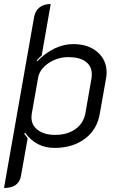

<svg xmlns="http://www.w3.org/2000/svg" viewBox="-28 -729 588 958"><path d="M142 -643Q147 -674 168.5 -691.5Q190 -709 225 -709L180 -452Q167 -442 155 -427L157 -423Q243 -509 338 -509Q412 -509 458 -469.5Q504 -430 504 -367Q504 -352 501 -337L470 -162Q457 -83 396 -37Q335 9 244 9Q152 9 97 -67L93 -62Q107 -43 110 -39L77 147Q67 209 -8 209ZM398 -164 428 -335Q430 -343 430 -358Q430 -399 399.5 -421.5Q369 -444 314 -444Q258 -444 213.5 -413.5Q169 -383 162 -340L130 -159Q129 -154 129 -143Q129 -104 161 -80Q193 -56 247 -56Q308 -56 348.5 -85Q389 -114 398 -164Z"/></svg>

Font: K2D Light
Style: Italic
Weight: 300
Italic angle: -10°
Designer: Katatrad Aksorn Co.,Ltd.
Foundry: Cadson Demak Co.,Ltd.
Version: Version 1.000; ttfautohint (v1.6)